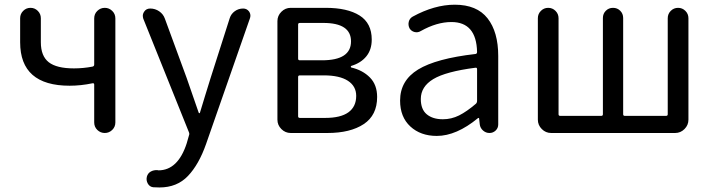

<svg xmlns="http://www.w3.org/2000/svg" viewBox="-20 -577 3099 833"><path d="M388.7 -45.9V-210Q388.7 -216.8 381.8 -215.8Q331.1 -205.1 282.2 -205.1Q67.4 -205.1 67.4 -393.6V-498Q67.4 -516.6 80.6 -529.8Q93.8 -543 112.3 -543Q130.9 -543 144 -529.8Q157.2 -516.6 157.2 -498V-393.6Q157.2 -334 191.4 -307.1Q225.6 -280.3 300.8 -280.3Q341.8 -280.3 381.8 -288.1Q388.7 -290 388.7 -296.9V-497.1Q388.7 -516.6 402.3 -529.8Q416 -543 434.6 -543Q453.1 -543 466.8 -529.8Q480.5 -516.6 480.5 -497.1V-45.9Q480.5 -26.4 466.8 -13.2Q453.1 0 434.6 0Q416 0 402.3 -13.2Q388.7 -26.4 388.7 -45.9Z M671.9 236.3Q657.2 236.3 644.5 235.4Q628.9 233.4 621.1 219.2Q613.3 205.1 617.2 189.5Q621.1 174.8 633.8 167.5Q646.5 160.2 663.1 161.1Q665 162.1 667 162.1Q752 162.1 790 44.9L799.8 10.7Q802.7 3.9 799.8 -2.9L601.6 -496.1Q599.6 -502.9 599.6 -508.8Q599.6 -517.6 605.5 -526.4Q614.3 -540 631.8 -540Q653.3 -540 670.9 -527.8Q688.5 -515.6 695.3 -496.1L790 -238.3Q828.1 -127 841.8 -88.9Q842.8 -85.9 845.2 -85.9Q847.7 -85.9 847.7 -88.9Q853.5 -106.4 869.1 -159.2Q884.8 -211.9 893.6 -238.3L976.6 -498Q982.4 -516.6 998.5 -528.3Q1014.6 -540 1035.2 -540Q1050.8 -540 1060.5 -527.3Q1066.4 -518.6 1066.4 -508.8Q1066.4 -503.9 1064.5 -498L874 47.9Q842.8 136.7 795.4 186.5Q748 236.3 671.9 236.3Z M1241.2 0Q1217.8 0 1200.7 -17.1Q1183.6 -34.2 1183.6 -57.6V-485.4Q1183.6 -508.8 1200.7 -525.9Q1217.8 -543 1241.2 -543H1392.6Q1487.3 -543 1540 -509.8Q1592.8 -476.6 1592.8 -405.3Q1592.8 -361.3 1569.3 -332.5Q1545.9 -303.7 1503.9 -291Q1502 -290 1502 -287.6Q1502 -285.2 1503.9 -284.2Q1553.7 -272.5 1585 -240.7Q1616.2 -209 1616.2 -156.2Q1616.2 -77.1 1558.1 -38.6Q1500 0 1400.4 0ZM1273.4 -322.3Q1273.4 -315.4 1281.2 -315.4H1377Q1502.9 -315.4 1502.9 -397.5Q1502.9 -477.5 1382.8 -477.5H1281.2Q1273.4 -477.5 1273.4 -470.7ZM1273.4 -72.3Q1273.4 -65.4 1281.2 -65.4H1390.6Q1458 -65.4 1491.7 -89.8Q1525.4 -114.3 1525.4 -161.1Q1525.4 -203.1 1489.3 -226.6Q1453.1 -250 1384.8 -250H1281.2Q1273.4 -250 1273.4 -243.2Z M1875 12.7Q1804.7 12.7 1760.3 -28.3Q1715.8 -69.3 1715.8 -140.6Q1715.8 -227.5 1793.9 -275.4Q1872.1 -323.2 2043 -342.8Q2049.8 -343.8 2049.8 -351.6Q2046.9 -481.4 1938.5 -481.4Q1875 -481.4 1805.7 -442.4Q1793 -434.6 1778.8 -438Q1764.6 -441.4 1756.8 -454.1Q1750 -467.8 1753.4 -482.4Q1756.8 -497.1 1770.5 -504.9Q1865.2 -556.6 1953.1 -556.6Q2048.8 -556.6 2095.2 -497.6Q2141.6 -438.5 2141.6 -334V-37.1Q2141.6 -21.5 2130.4 -10.7Q2119.1 0 2103.5 0Q2087.9 0 2075.7 -10.7Q2063.5 -21.5 2061.5 -37.1L2058.6 -63.5Q2058.6 -65.4 2057.1 -65.4Q2055.7 -65.4 2053.7 -64.5Q1960 12.7 1875 12.7ZM1901.4 -59.6Q1938.5 -59.6 1971.7 -76.2Q2004.9 -92.8 2044.9 -127Q2049.8 -131.8 2049.8 -139.6V-276.4Q2049.8 -283.2 2044.9 -283.2Q2043.9 -283.2 2043 -283.2Q1914.1 -266.6 1859.9 -233.9Q1805.7 -201.2 1805.7 -147.5Q1805.7 -102.5 1831.5 -81.1Q1857.4 -59.6 1901.4 -59.6Z M2371.1 0Q2347.7 0 2330.6 -17.1Q2313.5 -34.2 2313.5 -57.6V-498Q2313.5 -516.6 2326.7 -529.8Q2339.8 -543 2358.4 -543Q2377 -543 2390.1 -529.8Q2403.3 -516.6 2403.3 -498V-81.1Q2403.3 -74.2 2411.1 -74.2H2587.9Q2595.7 -74.2 2595.7 -81.1V-499Q2595.7 -517.6 2608.4 -530.3Q2621.1 -543 2639.6 -543Q2658.2 -543 2670.9 -530.3Q2683.6 -517.6 2683.6 -499V-81.1Q2683.6 -74.2 2691.4 -74.2H2869.1Q2877 -74.2 2877 -81.1V-498Q2877 -516.6 2890.1 -529.8Q2903.3 -543 2921.9 -543Q2940.4 -543 2953.6 -529.8Q2966.8 -516.6 2966.8 -498V-57.6Q2966.8 -34.2 2949.7 -17.1Q2932.6 0 2909.2 0Z"/></svg>

Font: Gen Jyuu Gothic Regular
Style: Regular
Weight: 400
Designer: [Source Han Sans]
Ryoko NISHIZUKA  (kana & ideographs); Paul D. Hunt (Latin, Greek & Cyrillic); Wenlong ZHANG  (bopomofo
Version: Version 1.002.20150607